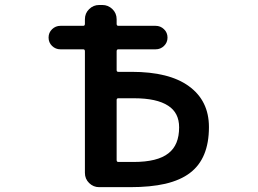

<svg xmlns="http://www.w3.org/2000/svg" viewBox="-20 -775 1040 774"><path d="M379.9 -20.5Q356.4 -20.5 339.4 -37.1Q322.3 -53.7 322.3 -78.1V-568.4Q322.3 -576.2 315.4 -576.2H223.6Q204.1 -576.2 189.9 -589.8Q175.8 -603.5 175.8 -623.5Q175.8 -643.6 189.9 -657.2Q204.1 -670.9 223.6 -670.9H315.4Q322.3 -670.9 322.3 -678.7V-697.3Q322.3 -721.7 339.4 -738.3Q356.4 -754.9 379.9 -754.9H392.6Q416 -754.9 433.1 -738.3Q450.2 -721.7 450.2 -697.3V-678.7Q450.2 -670.9 457 -670.9H607.4Q627 -670.9 641.1 -657.2Q655.3 -643.6 655.3 -623.5Q655.3 -603.5 641.1 -589.8Q627 -576.2 607.4 -576.2H457Q450.2 -576.2 450.2 -568.4V-492.2Q450.2 -485.4 457 -485.4H510.7Q662.1 -485.4 741.2 -427.7Q822.3 -369.1 822.3 -262.7Q822.3 -135.7 746.1 -78.1Q708 -48.8 646.5 -34.2Q586.9 -20.5 503.9 -20.5ZM518.6 -122.1Q615.2 -122.1 659.2 -157.2Q702.1 -190.4 702.1 -261.7Q702.1 -320.3 658.2 -348.6Q612.3 -378.9 520.5 -378.9H457Q450.2 -378.9 450.2 -372.1V-129.9Q450.2 -122.1 457 -122.1Z"/></svg>

Font: Rounded Mgen+ 1m medium
Style: Regular
Weight: 500
Designer: [Source Han Sans]
Ryoko NISHIZUKA  (kana & ideographs); Paul D. Hunt (Latin, Greek & Cyrillic); Wenlong ZHANG  (bopomofo
Version: Version 1.059.20150602